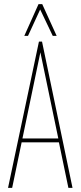

<svg xmlns="http://www.w3.org/2000/svg" viewBox="-20 -912 391 932"><path d="M19 0 169 -710H184L332 0H312L266 -221H85L39 0ZM89 -240H263L176 -658ZM98 -738 167 -892H185L255 -738H236L175 -866L116 -738Z"/></svg>

Font: Georama Condensed Thin
Style: Regular
Weight: 100
Width: 3
Designer: Jean-Baptiste Levee
Foundry: Production Type
Version: Version 1.000